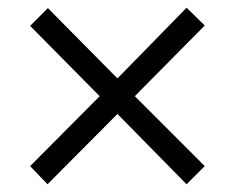

<svg xmlns="http://www.w3.org/2000/svg" viewBox="-20 -487 607 497"><path d="M510 -57 329 -238 510 -421 463 -467 284 -284C240 -328 147 -423 104 -466L58 -420L238 -238L58 -57L103 -10L284 -192L463 -10Z"/></svg>

Font: Sibila
Style: Regular
Weight: 400
Designer: Stefan Peev
Foundry: Context Ltd
Version: Version 1.000